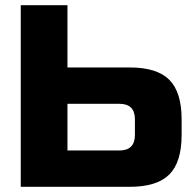

<svg xmlns="http://www.w3.org/2000/svg" viewBox="-20 -720 750 740"><path d="M240 -460H480Q585 -460 632.5 -412.5Q680 -365 680 -260V-200Q680 -95 632.5 -47.5Q585 0 480 0H60V-700H240ZM500 -260Q500 -320 440 -320H240V-140H440Q500 -140 500 -200Z"/></svg>

Font: Russo One
Style: Regular
Weight: 400
Designer: Jovanny lemonad
Foundry: Jovanny Lemonad
Version: Version 1.001